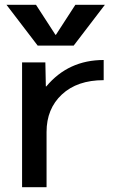

<svg xmlns="http://www.w3.org/2000/svg" viewBox="-20 -780 504 800"><path d="M213 -635 294 -760H417L287 -590H137L7 -760H130L211 -635ZM412 -530V-446Q302 -446 238 -386.5Q174 -327 174 -230V0H72V-520H169L171 -420H173Q265 -530 412 -530Z"/></svg>

Font: Mplus 1p Medium
Style: Regular
Weight: 500
Version: Version 1.061